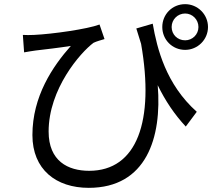

<svg xmlns="http://www.w3.org/2000/svg" viewBox="-20 -838 1040 924"><path d="M806 -708C806 -744 835 -773 871 -773C906 -773 935 -744 935 -708C935 -672 906 -644 871 -644C834 -644 806 -672 806 -708ZM761 -708C761 -647 809 -598 871 -598C931 -598 981 -647 981 -708C981 -769 931 -818 871 -818C809 -818 761 -769 761 -708ZM90 -670 96 -586C116 -590 133 -592 152 -595C188 -599 271 -609 321 -617C233 -518 136 -374 136 -188C136 -22 250 66 407 66C684 66 760 -175 739 -428C776 -352 820 -287 874 -229L927 -300C779 -432 736 -603 715 -724L636 -701L659 -627C724 -256 640 -16 409 -16C307 -16 214 -63 214 -205C214 -410 367 -585 430 -632C444 -639 470 -646 483 -650L459 -720C401 -698 232 -674 144 -670C125 -669 105 -669 90 -670Z"/></svg>

Font: Source Han Sans KR
Style: Regular
Weight: 400
Designer: Ryoko NISHIZUKA 西塚涼子 (kana, bopomofo & ideographs); Paul D. Hunt (Latin, Greek & Cyrillic); Sandoll Communications 산돌커뮤니
Foundry: Adobe
Version: Version 2.004;hotconv 1.0.118;makeotfexe 2.5.65603